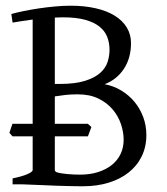

<svg xmlns="http://www.w3.org/2000/svg" viewBox="-20 -650 590 677"><path d="M201.7 -588.9Q194.8 -588.9 187.7 -588.6Q180.7 -588.4 173.3 -587.9V-354H189.9Q245.6 -354 280 -365Q314.5 -376 333.5 -393.1Q352.5 -410.2 359.4 -431.6Q366.2 -453.1 366.2 -474.1Q366.2 -498.5 358.2 -519.5Q350.1 -540.5 331.1 -555.9Q312 -571.3 280.5 -580.1Q249 -588.9 201.7 -588.9ZM290 -169.4H173.3V-50.8Q173.3 -46.9 177.7 -43.5Q186 -40.5 196.8 -38.8Q207.5 -37.1 218.8 -36.1Q230 -35.2 241.2 -34.7Q252.4 -34.2 262.2 -34.2Q297.4 -34.2 325.7 -43.2Q354 -52.2 374.3 -68.4Q394.5 -84.5 405.3 -107.2Q416 -129.9 416 -157.2Q416 -184.1 406.5 -212.4Q397 -240.7 377.2 -264.2Q357.4 -287.6 326.9 -302.5Q296.4 -317.4 253.9 -317.4Q230.5 -317.4 210.7 -315.2Q190.9 -313 173.3 -310.1V-213.4H290L302.2 -202.1ZM496.1 -173.8Q496.1 -132.3 479.7 -98.9Q463.4 -65.4 433.8 -42Q404.3 -18.6 363.3 -5.9Q322.3 6.8 272.9 6.8Q262.2 6.8 247.3 6.6Q232.4 6.3 215.3 5.9Q198.2 5.4 180.2 4.9Q162.1 4.4 145 3.4Q104.5 2 60.1 0H24.4V-21Q57.6 -27.8 76.4 -35.9Q95.2 -43.9 95.2 -50.8V-169.4H23.9L13.2 -181.6Q15.6 -189 18.3 -197.3Q21 -205.6 23.9 -213.4H95.2V-581.1Q76.7 -578.6 58.8 -575.9Q41 -573.2 24.4 -570.3L20 -600.6Q39.1 -606 64.2 -611.1Q89.4 -616.2 117.2 -620.4Q145 -624.5 173.8 -627.2Q202.6 -629.9 229 -629.9Q277.8 -629.9 317.4 -620.8Q356.9 -611.8 384.5 -594.7Q412.1 -577.6 427 -553.2Q441.9 -528.8 441.9 -498Q441.9 -445.3 417 -407.5Q392.1 -369.6 349.1 -353Q380.4 -347.2 407.2 -331.1Q434.1 -314.9 453.9 -291.3Q473.6 -267.6 484.9 -237.5Q496.1 -207.5 496.1 -173.8Z"/></svg>

Font: Gentium Plus
Style: Regular
Weight: 400
Designer: J. Victor Gaultney, Annie Olsen, Iska Routamaa
Foundry: SIL International
Version: Version 1.510